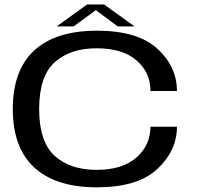

<svg xmlns="http://www.w3.org/2000/svg" viewBox="-20 -816 872 841"><path d="M404.5 4.5Q583.5 4.5 669.2 -75.8Q755 -156 755 -261H639Q639 -180.5 577.8 -126.2Q516.5 -72 403 -72Q287.5 -72 219.5 -133.5Q151.5 -195 151.5 -338.5Q151.5 -482 219.5 -543.2Q287.5 -604.5 403 -604.5Q516.5 -604.5 577.8 -551.8Q639 -499 639 -417.5H755Q755 -524 669.2 -602.8Q583.5 -681.5 404.5 -681.5Q223.5 -681.5 129.8 -594.8Q36 -508 36 -338.5Q36 -169.5 130 -82.5Q224 4.5 404.5 4.5ZM228.5 -700.5H303L399.5 -771.5L495.5 -700.5H569L436 -796.5H361.5Z"/></svg>

Font: Anybody Expanded
Style: Regular
Weight: 400
Width: 7
Version: Version 1.113;gftools[0.9.25]